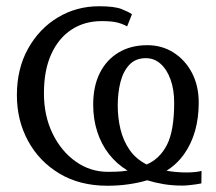

<svg xmlns="http://www.w3.org/2000/svg" viewBox="-20 -583 690 614"><path d="M323.5 11Q235 11 170 -28Q105 -67 69.5 -132.8Q34 -198.5 34 -278.5Q34 -363.5 69.8 -427.5Q105.5 -491.5 165 -527.2Q224.5 -563 297 -563Q346 -563 368.8 -554Q391.5 -545 402 -537.5L386.5 -498.5Q375 -505.5 357 -510.5Q339 -515.5 305 -515.5Q250.5 -515.5 209 -488.5Q167.5 -461.5 144 -410Q120.5 -358.5 120.5 -284.5Q120.5 -213 148 -156.2Q175.5 -99.5 222 -66.5Q268.5 -33.5 325 -33.5Q341 -33.5 351.8 -34Q362.5 -34.5 370.8 -35.2Q379 -36 388 -37.5Q352.5 -59 328 -90.8Q303.5 -122.5 290.8 -162.5Q278 -202.5 278 -248.5Q278 -307 299.2 -349.5Q320.5 -392 359.5 -415.2Q398.5 -438.5 451 -438.5Q498 -438.5 535.2 -414.8Q572.5 -391 594 -349.8Q615.5 -308.5 615.5 -254.5Q615.5 -206 603.8 -164.5Q592 -123 569 -90.5Q546 -58 512.5 -37Q523.5 -35 540.8 -33.2Q558 -31.5 576.5 -31.5Q591 -31.5 603.5 -32.8Q616 -34 624.5 -36.5L624 3.5Q617.5 5 607 6.5Q596.5 8 584.8 9.2Q573 10.5 563 10.5Q532 10.5 504.2 6Q476.5 1.5 450.5 -6.5Q424.5 1.5 391.8 6.2Q359 11 323.5 11ZM449 -57Q491 -75 514 -120Q537 -165 537 -254.5Q537 -297 525.2 -329.2Q513.5 -361.5 493.2 -379.2Q473 -397 446.5 -397Q413.5 -397 393.8 -376Q374 -355 365.2 -320.5Q356.5 -286 356.5 -245.5Q356.5 -206.5 365.2 -170Q374 -133.5 394.2 -104Q414.5 -74.5 449 -57Z"/></svg>

Font: Merriweather 36pt Light
Style: Regular
Weight: 300
Designer: Eben Sorkin
Foundry: Eben Sorkin
Version: Version 2.100